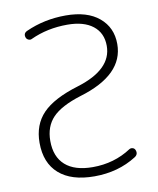

<svg xmlns="http://www.w3.org/2000/svg" viewBox="-84 -806 724 881"><g transform="rotate(-10 278.0 -365.0)"><path d="M285 10Q178 10 120.5 -40.5Q63 -91 63 -185Q63 -269 114 -322Q165 -375 281 -410Q444 -460 444 -570Q444 -630 401.5 -663.5Q359 -697 282 -697Q189 -697 111 -661Q104 -657 95.5 -660.5Q87 -664 84 -672Q77 -692 96 -701Q182 -740 282 -740Q382 -740 437.5 -693.5Q493 -647 493 -570Q493 -426 285 -364Q192 -335 152.5 -293.5Q113 -252 113 -185Q113 -111 157 -72Q201 -33 285 -33Q385 -33 464 -85Q471 -89 479 -87Q487 -85 491 -77Q500 -56 481 -44Q396 10 285 10Z"/></g></svg>

Font: Rounded Mplus 1c Light
Style: Regular
Weight: 300
Version: Version 1.059.20150529